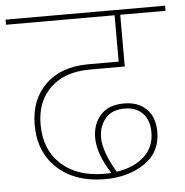

<svg xmlns="http://www.w3.org/2000/svg" viewBox="-61 -729 721 747"><g transform="rotate(-5 299.5 -355.0)"><path d="M299 -459Q199 -459 143.5 -405.5Q88 -352 88 -263Q88 -164 150.5 -107Q213 -50 318 -50Q337 -50 346 -51Q295 -129 295 -193Q295 -245 326 -280.5Q357 -316 418 -316Q474 -316 506 -284Q538 -252 538 -195Q538 -115 474.5 -72Q411 -29 319 -29Q204 -29 134.5 -92.5Q65 -156 65 -263Q65 -361 126 -420.5Q187 -480 293 -480H412V-661H-12V-681H611V-661H434V-459ZM318 -191Q318 -137 367 -54Q433 -63 474 -99.5Q515 -136 515 -195Q515 -243 489 -269.5Q463 -296 418 -296Q369 -296 343.5 -265.5Q318 -235 318 -191Z"/></g></svg>

Font: FiraGO Thin
Style: Regular
Weight: 100
Designer: bBox Type
Foundry: bBox Type GmbH
Version: Version 1.001;PS 001.001;hotconv 1.0.88;makeotf.lib2.5.64775